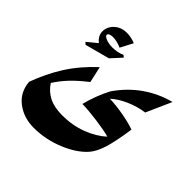

<svg xmlns="http://www.w3.org/2000/svg" viewBox="-186 -871 1047 1047"><g transform="rotate(45 337.0 -348.0)"><path d="M402 -391Q448 -390 507 -379.5Q566 -369 604 -355Q589 -251 571.5 -194.5Q554 -138 527 -107Q481 -55 395.5 -20Q310 15 220 15Q143 15 87 -27.5Q31 -70 25 -145Q59 -239 110 -319.5Q161 -400 241 -474L262 -380Q208 -338 174 -302Q140 -266 113 -224Q139 -184 179.5 -163.5Q220 -143 282 -143Q360 -143 427 -168.5Q494 -194 538 -235Q498 -246 431.5 -255Q365 -264 316 -265Q336 -346 375 -421Q428 -498 499.5 -548Q571 -598 656 -620L591 -474Q538 -467 486 -444Q434 -421 402 -391ZM297 -603 242 -543 100 -505 88 -516 145 -563Q113 -588 113 -622Q113 -658 141.5 -684.5Q170 -711 214 -711Q230 -711 249 -707Q268 -703 280 -697L242 -625Q231 -631 212 -636Q193 -641 176 -641Q161 -641 152 -636.5Q143 -632 143 -625Q143 -615 164.5 -606.5Q186 -598 212 -598Q255 -598 285 -613Z"/></g></svg>

Font: Rakkas
Style: Regular
Weight: 400
Designer: Zeynep Akay
Foundry: Zeynep Akay
Version: Version 2.000